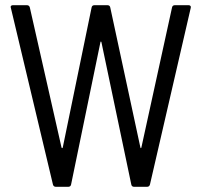

<svg xmlns="http://www.w3.org/2000/svg" viewBox="-20 -720 778 740"><path d="M643 -691 525 -152C524 -148 522 -148 521 -152L405 -691C404 -697 400 -700 394 -700H344C338 -700 334 -697 333 -691L222 -152C221 -148 218 -148 217 -152L95 -691C94 -696 90 -700 84 -700H30C24 -700 21 -697 21 -693C21 -692 22 -690 22 -689L184 -9C185 -4 189 0 195 0H243C249 0 253 -3 254 -9L367 -557C368 -561 370 -561 371 -557L486 -9C487 -3 491 0 497 0H547C553 0 557 -4 558 -9L715 -689C717 -695 714 -700 707 -700H654C648 -700 644 -697 643 -691Z"/></svg>

Font: Barlow Semi Condensed
Style: Regular
Weight: 400
Width: 4
Designer: Jeremy Tribby
Foundry: Tribby Type
Version: Version 1.422;hotconv 1.0.109;makeotfexe 2.5.65596